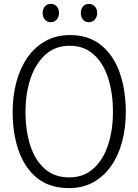

<svg xmlns="http://www.w3.org/2000/svg" viewBox="-20 -957 711 986"><path d="M335 9Q235 9 171 -42.5Q107 -94 76 -182.5Q45 -271 45 -382Q45 -465 64.5 -537Q84 -609 121.5 -662.5Q159 -716 214 -746.5Q269 -777 339 -777Q436 -777 500 -724.5Q564 -672 595 -583Q626 -494 626 -382Q626 -300 607 -229Q588 -158 550.5 -104.5Q513 -51 459 -21Q405 9 335 9ZM335 -46Q409 -46 459 -90.5Q509 -135 534.5 -211Q560 -287 560 -382Q560 -479 535.5 -555.5Q511 -632 461.5 -677Q412 -722 338 -722Q264 -722 213.5 -676.5Q163 -631 137 -554.5Q111 -478 111 -382Q111 -286 135.5 -210Q160 -134 210 -90Q260 -46 335 -46ZM241 -843Q222 -843 210.5 -856.5Q199 -870 199 -890Q199 -911 210.5 -924Q222 -937 241 -937Q260 -937 271.5 -924Q283 -911 283 -890Q283 -870 271 -856.5Q259 -843 241 -843ZM436 -843Q417 -843 406 -856.5Q395 -870 395 -890Q395 -911 406.5 -924Q418 -937 436 -937Q455 -937 467 -924Q479 -911 479 -890Q479 -870 467 -856.5Q455 -843 436 -843Z"/></svg>

Font: Yaldevi ExtraLight Light
Style: Regular
Weight: 300
Version: Version 1.100